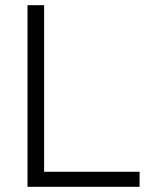

<svg xmlns="http://www.w3.org/2000/svg" viewBox="-20 -720 587 740"><path d="M86 0H518V-58H150V-700H86Z"/></svg>

Font: Meta Space Light
Style: Regular
Weight: 300
Designer: Meta Pool / Florian Karsten
Foundry: Meta Pool / Florian Karsten
Version: Version 2.000;Glyphs 3.1.1 (3137)